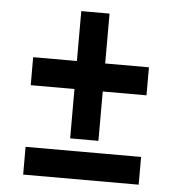

<svg xmlns="http://www.w3.org/2000/svg" viewBox="-48 -672 659 717"><g transform="rotate(5 281.5 -313.5)"><path d="M228 -150V-335H64V-440H228V-627H334V-440H498V-335H334V-150ZM65 0V-104H498V0Z"/></g></svg>

Font: Noto Sans Mono SemiCondensed
Style: Bold
Weight: 700
Width: 4
Designer: Monotype Design Team
Foundry: Monotype Imaging Inc.
Version: Version 2.014